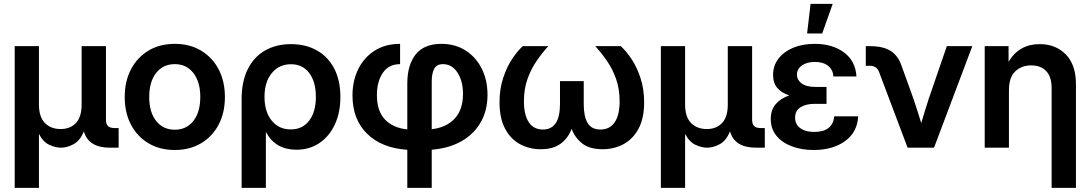

<svg xmlns="http://www.w3.org/2000/svg" viewBox="-20 -750 5539 975"><path d="M54.7 204.1V-515.6H177.7V-219.7Q177.7 -155.8 208.3 -125.2Q238.8 -94.7 287.6 -94.7Q336.4 -94.7 365.5 -125.2Q394.5 -155.8 394.5 -219.7V-515.6H518.1V-142.6Q518.1 -119.6 528.6 -109.6Q539.1 -99.6 563.5 -99.6H582.5V0H538.1Q429.2 0 405.8 -83Q386.7 -35.2 353.3 -17.6Q319.8 0 289.6 0Q261.2 0 229.7 -14.9Q198.2 -29.8 177.7 -70.3V204.1Z M867.7 11.7Q791.5 11.7 734.4 -22.2Q677.2 -56.2 645.3 -116.7Q613.3 -177.2 613.3 -257.3Q613.3 -337.4 645.3 -398.2Q677.2 -459 734.4 -493.2Q791.5 -527.3 867.7 -527.3Q943.4 -527.3 1000.7 -493.2Q1058.1 -459 1090.1 -398.2Q1122.1 -337.4 1122.1 -257.3Q1122.1 -177.2 1090.1 -116.7Q1058.1 -56.2 1000.7 -22.2Q943.4 11.7 867.7 11.7ZM867.7 -91.3Q926.8 -91.3 961.9 -135.7Q997.1 -180.2 997.1 -257.3Q997.1 -334.5 961.9 -379.4Q926.8 -424.3 867.7 -424.3Q808.1 -424.3 772.9 -379.6Q737.8 -335 737.8 -257.3Q737.8 -180.2 772.9 -135.7Q808.1 -91.3 867.7 -91.3Z M1207 204.1V-246.6Q1207 -336.4 1238.3 -398.9Q1269.5 -461.4 1326.2 -493.7Q1382.8 -525.9 1457.5 -525.9Q1532.7 -525.9 1589.4 -493.9Q1646 -461.9 1677.2 -401.9Q1708.5 -341.8 1708.5 -257.8Q1708.5 -178.2 1680.4 -117.9Q1652.3 -57.6 1602.1 -23.7Q1551.8 10.3 1485.4 10.3Q1379.4 10.3 1331.5 -77.6H1330.1V204.1ZM1456.5 -92.8Q1516.1 -92.8 1550 -137.2Q1584 -181.6 1584 -258.3Q1584 -335 1550.3 -379.4Q1516.6 -423.8 1457.5 -423.8Q1397 -423.8 1360.1 -378.7Q1323.2 -333.5 1323.2 -258.3Q1323.2 -182.6 1359.6 -137.7Q1396 -92.8 1456.5 -92.8Z M2048.3 204.1V10.7Q1918 2 1844 -71Q1770 -144 1770 -265.1Q1770 -340.3 1799.6 -399.7Q1829.1 -459 1883.3 -493.2Q1937.5 -527.3 2011.7 -527.3V-424.3Q1954.1 -424.3 1924.1 -380.1Q1894 -335.9 1894 -267.1Q1894 -187 1934.3 -143.8Q1974.6 -100.6 2048.3 -92.8V-325.7Q2048.3 -420.4 2091.1 -473.9Q2133.8 -527.3 2221.7 -527.3Q2291 -527.3 2343.8 -493.9Q2396.5 -460.4 2426 -402.1Q2455.6 -343.8 2455.6 -269Q2455.6 -188.5 2420.7 -128.2Q2385.7 -67.9 2322.3 -32.2Q2258.8 3.4 2172.4 10.3V204.1ZM2172.4 -93.8Q2246.6 -102.5 2288.8 -147.7Q2331.1 -192.9 2331.1 -272.5Q2331.1 -338.9 2303 -381.6Q2274.9 -424.3 2229.5 -424.3Q2197.3 -424.3 2184.8 -400.4Q2172.4 -376.5 2172.4 -336.4Z M2725.6 7.8Q2667.5 7.8 2619.9 -18.3Q2572.3 -44.4 2544.4 -97.4Q2516.6 -150.4 2516.6 -230.5Q2516.6 -298.3 2535.2 -354.2Q2553.7 -410.2 2581.1 -451.2Q2608.4 -492.2 2634.8 -515.6H2764.2Q2732.4 -480.5 2704.3 -439.5Q2676.3 -398.4 2658.4 -348.1Q2640.6 -297.9 2640.6 -235.4Q2640.6 -166.5 2665.3 -129.4Q2689.9 -92.3 2736.8 -92.3Q2823.7 -92.3 2823.7 -221.7V-337.9H2944.3V-221.7Q2944.3 -158.2 2964.1 -125.2Q2983.9 -92.3 3028.8 -92.3Q3076.7 -92.3 3101.6 -129.2Q3126.5 -166 3126.5 -235.4Q3126.5 -297.9 3108.9 -348.1Q3091.3 -398.4 3063 -439.5Q3034.7 -480.5 3002.9 -515.6H3132.3Q3158.7 -492.2 3186.3 -451.2Q3213.9 -410.2 3232.4 -354.2Q3251 -298.3 3251 -230.5Q3251 -149.9 3222.9 -97.2Q3194.8 -44.4 3147 -18.3Q3099.1 7.8 3040 7.8Q2974.6 7.8 2937.3 -21Q2899.9 -49.8 2882.8 -95.7Q2865.7 -49.3 2827.6 -20.8Q2789.6 7.8 2725.6 7.8Z M3335.9 204.1V-515.6H3459V-219.7Q3459 -155.8 3489.5 -125.2Q3520 -94.7 3568.8 -94.7Q3617.7 -94.7 3646.7 -125.2Q3675.8 -155.8 3675.8 -219.7V-515.6H3799.3V-142.6Q3799.3 -119.6 3809.8 -109.6Q3820.3 -99.6 3844.7 -99.6H3863.8V0H3819.3Q3710.4 0 3687 -83Q3668 -35.2 3634.5 -17.6Q3601.1 0 3570.8 0Q3542.5 0 3511 -14.9Q3479.5 -29.8 3459 -70.3V204.1Z M4111.8 11.7Q4050.3 11.7 4001 -6.8Q3951.7 -25.4 3922.9 -60.5Q3894 -95.7 3894 -145.5Q3894 -192.4 3919.7 -221.7Q3945.3 -251 3987.8 -265.6Q3948.7 -278.3 3927.2 -303.5Q3905.8 -328.6 3905.8 -369.6Q3905.8 -416.5 3933.1 -452.1Q3960.4 -487.8 4008.1 -507.6Q4055.7 -527.3 4117.2 -527.3Q4207.5 -527.3 4266.1 -483.6Q4324.7 -439.9 4329.1 -361.8H4211.9Q4210 -396 4185.1 -415.8Q4160.2 -435.5 4118.2 -435.5Q4077.6 -435.5 4052.2 -417.5Q4026.9 -399.4 4026.9 -370.6Q4026.9 -344.7 4050.3 -326.7Q4073.7 -308.6 4121.1 -308.6H4177.2V-222.7H4116.7Q4072.3 -222.7 4044.9 -205.1Q4017.6 -187.5 4017.6 -152.8Q4017.6 -118.7 4043.7 -99.4Q4069.8 -80.1 4114.7 -80.1Q4208.5 -80.1 4216.3 -159.2H4337.9Q4333.5 -78.1 4271 -33.2Q4208.5 11.7 4111.8 11.7ZM4078.6 -580.1 4096.2 -730.5H4208.5L4155.3 -580.1Z M4588.9 0 4443.8 -384.8Q4431.6 -416 4397.5 -416H4376.5V-515.6H4398.9Q4464.8 -515.6 4503.2 -491.2Q4541.5 -466.8 4559.1 -413.6L4619.1 -247.1Q4629.4 -216.3 4639.2 -185.8Q4648.9 -155.3 4658.2 -125Q4667 -155.3 4676.5 -185.8Q4686 -216.3 4695.8 -247.1L4788.1 -515.6H4917.5L4723.1 0Z M5103.5 -291.5V0H4980.5V-515.6H5101.6V-436.5Q5155.3 -525.9 5259.8 -525.9Q5340.8 -525.9 5392.3 -473.6Q5443.8 -421.4 5443.8 -322.3V204.1H5320.3V-302.7Q5320.3 -359.4 5293 -388.7Q5265.6 -418 5216.3 -418Q5168 -418 5135.7 -387.7Q5103.5 -357.4 5103.5 -291.5Z"/></svg>

Font: Inter Display SemiBold
Style: Regular
Weight: 600
Designer: Rasmus Andersson
Foundry: rsms
Version: Version 4.001;git-9221beed3